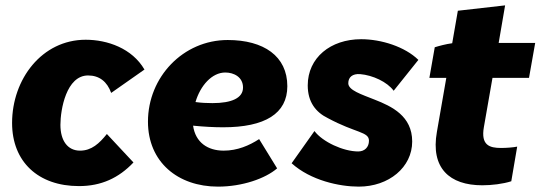

<svg xmlns="http://www.w3.org/2000/svg" viewBox="-20 -680 2013 715"><path d="M274 13C357 13 422 -17 477 -75L378 -181C350 -146 321 -119 278 -119C232 -119 205 -156 205 -215C205 -272 227 -399 308 -399C350 -399 379 -376 394 -334L518 -421C472 -500 380 -532 299 -532C136 -532 25 -385 25 -222C25 -78 122 13 274 13Z M792 15C882 15 968 -15 1012 -53L945 -162C908 -138 864 -119 813 -119C754 -119 708 -149 699 -212C740 -208 777 -206 811 -206C967 -206 1050 -257 1050 -359C1050 -471 962 -531 828 -531C662 -531 531 -393 531 -227C531 -77 642 15 792 15ZM708 -300C726 -361 769 -410 819 -410C851 -410 885 -393 885 -354C885 -315 843 -296 771 -296C750 -296 729 -297 708 -300Z M1316 15C1428 15 1515 -57 1515 -153C1515 -248 1439 -284 1375 -309C1325 -329 1277 -344 1277 -370C1277 -393 1293 -406 1321 -404C1368 -400 1422 -375 1446 -342L1538 -457C1488 -506 1400 -534 1325 -534C1211 -534 1126 -465 1126 -362C1126 -300 1156 -262 1201 -240C1305 -184 1354 -190 1354 -156C1354 -132 1338 -116 1314 -116C1258 -116 1181 -152 1151 -192L1066 -72C1137 -8 1244 15 1316 15Z M1776 10C1811 10 1853 5 1884 -5L1906 -134C1892 -131 1866 -129 1846 -129C1803 -129 1770 -139 1782 -207L1814 -390H1950L1973 -520H1837L1861 -660L1685 -640L1664 -519C1641 -516 1615 -509 1599 -504L1579 -390H1642L1607 -189C1583 -54 1654 10 1776 10Z"/></svg>

Font: Fixel Text 20240404 ExtraBold
Style: Italic
Weight: 800
Width: 4
Italic angle: -10°
Designer: AlfaBravo + MacPaw
Foundry: Kyrylo Tkachov, Marchela Mozhyna, Serhii Makarenko, Maria Weinstein, Zakhar Kryvoshyya
Version: Version 1.211;Glyphs 3.2 (3225)